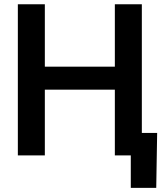

<svg xmlns="http://www.w3.org/2000/svg" viewBox="-20 -748 790 924"><path d="M65.9 0V-727.5H195.8V-427.2H532.7V-727.5H662.6V0H532.7V-316.4H195.8V0ZM609.4 156.2V0H569.3V-108.4H736.3L731.9 156.2Z"/></svg>

Font: Inter 24pt SemiBold
Style: Regular
Weight: 600
Designer: Rasmus Andersson
Foundry: rsms
Version: Version 4.001;git-66647c0bb